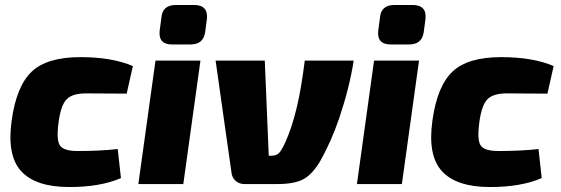

<svg xmlns="http://www.w3.org/2000/svg" viewBox="-20 -741 2257 773"><path d="M454 -141 467 -24Q384 12 259 12Q124 12 65.5 -51.5Q7 -115 27 -256Q46 -394 107.5 -452.5Q169 -511 304 -511Q431 -511 515 -475L490 -364L327 -365Q271 -365 248 -341Q225 -317 216 -250Q206 -177 221.5 -155Q237 -133 292 -133Q385 -133 454 -141Z M689 -721H761Q819 -721 813 -664L806 -612Q799 -562 747 -562H673Q616 -562 623 -619L630 -671Q634 -721 689 -721ZM718 0H537L606 -497H787Z M1207 -497H1404Q1387 -388 1346 -266Q1314 -172 1269 -92Q1236 -37 1199.5 -18.5Q1163 0 1097 0H964Q943 0 928.5 -13Q914 -26 912 -46L848 -497H1046L1062 -114H1072Q1092 -114 1102.5 -124Q1113 -134 1129 -169Q1153 -221 1173 -301Q1192 -377 1207 -497Z M1569 -721H1641Q1699 -721 1693 -664L1686 -612Q1679 -562 1627 -562H1553Q1496 -562 1503 -619L1510 -671Q1514 -721 1569 -721ZM1598 0H1417L1486 -497H1667Z M2148 -141 2161 -24Q2078 12 1953 12Q1818 12 1759.5 -51.5Q1701 -115 1721 -256Q1740 -394 1801.5 -452.5Q1863 -511 1998 -511Q2125 -511 2209 -475L2184 -364L2021 -365Q1965 -365 1942 -341Q1919 -317 1910 -250Q1900 -177 1915.5 -155Q1931 -133 1986 -133Q2079 -133 2148 -141Z"/></svg>

Font: Exo 2.0 Extra Bold
Style: Italic
Weight: 800
Italic angle: -8°
Designer: Natanael Gama
Version: Version 1.001;PS 001.001;hotconv 1.0.70;makeotf.lib2.5.58329